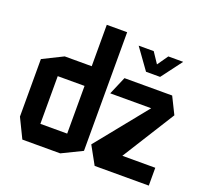

<svg xmlns="http://www.w3.org/2000/svg" viewBox="-129 -910 1134 1063"><g transform="rotate(20 438.5 -378.5)"><path d="M104 0 48 -115V-454L167 -513H326V-757H446V-399H445L446 -398V-58L327 0ZM474 -407V-408L519 -513H800L849 -414L655 -105H849V0H530L472 -105V-106L715 -407ZM168 -397V-116H326V-397ZM619 -587 532 -708V-709H620L662 -646L706 -709H793V-708L702 -587H620Z"/></g></svg>

Font: Foldit Thin Medium
Style: Regular
Weight: 500
Version: Version 1.003